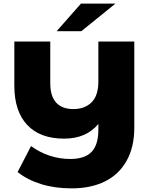

<svg xmlns="http://www.w3.org/2000/svg" viewBox="-20 -929 824 1058"><path d="M720 -700V-225Q720 -119 678 -43.5Q636 32 558.5 70.5Q481 109 375 109Q282 109 206.5 85.5Q131 62 77 19L151 -124Q199 -89 254 -71Q309 -53 367 -53Q447 -53 484.5 -92Q522 -131 522 -214V-246Q455 -165 333 -165Q201 -165 130 -240.5Q59 -316 59 -457V-700H257V-470Q257 -399 289.5 -363.5Q322 -328 384 -328Q447 -328 484.5 -365Q522 -402 522 -480V-700ZM426 -909H616L428 -757H292Z"/></svg>

Font: Montserrat Alternates ExtraBold
Style: Regular
Weight: 800
Designer: Julieta Ulanovsky
Foundry: Julieta Ulanovsky
Version: Version 7.200